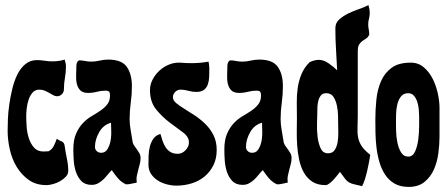

<svg xmlns="http://www.w3.org/2000/svg" viewBox="-20 -726 1756 754"><path d="M125 -490Q140 -490 155 -487.5Q170 -485 185 -485Q212 -485 234 -492Q239 -477 239 -465Q239 -442 235 -420Q231 -398 231 -375Q231 -364 223 -356Q215 -348 204 -348Q197 -348 189.5 -352Q182 -356 173.5 -361Q165 -366 155.5 -370Q146 -374 135 -374Q118 -374 108 -362.5Q98 -351 92.5 -335Q87 -319 85 -301Q83 -283 83 -271Q83 -254 84.5 -230Q86 -206 93 -184Q100 -162 113.5 -146.5Q127 -131 151 -131L171 -132Q185 -140 191.5 -153.5Q198 -167 203 -181Q213 -174 222.5 -170.5Q232 -167 234 -153Q237 -130 242.5 -104Q248 -78 248 -55Q248 -42 238.5 -32Q229 -22 216 -14.5Q203 -7 188 -3Q173 1 163 1Q122 1 93.5 -19Q65 -39 46 -70Q27 -101 18.5 -139Q10 -177 10 -212Q10 -230 11 -257.5Q12 -285 16.5 -316Q21 -347 28.5 -378Q36 -409 48.5 -434Q61 -459 80 -474.5Q99 -490 125 -490Z M290 -489Q302 -489 314 -486.5Q326 -484 338 -484Q355 -484 371.5 -488Q388 -492 405 -492Q458 -492 478 -463.5Q498 -435 498 -387Q498 -355 493.5 -322.5Q489 -290 489 -258Q489 -238 493 -216Q497 -194 500 -174Q501 -163 506.5 -155Q512 -147 517.5 -139.5Q523 -132 527.5 -124Q532 -116 532 -106Q532 -93 529 -82Q526 -71 523 -59.5Q520 -48 517.5 -36Q515 -24 517 -9Q506 -7 496 -4.5Q486 -2 475 -2Q457 -10 443.5 -25.5Q430 -41 419 -58Q410 -49 402 -39Q394 -29 385 -20.5Q376 -12 365 -6Q354 0 340 0Q314 0 299.5 -15Q285 -30 278 -51.5Q271 -73 269.5 -97Q268 -121 268 -139Q268 -176 278.5 -200.5Q289 -225 305 -242Q321 -259 340 -270Q359 -281 375 -292Q391 -303 401.5 -316.5Q412 -330 412 -351Q412 -362 408.5 -366Q405 -370 394 -370Q377 -370 360.5 -365.5Q344 -361 327 -361Q305 -361 295 -371.5Q285 -382 281.5 -398Q278 -414 279 -433Q280 -452 280 -468Q280 -474 282 -479.5Q284 -485 290 -489ZM353 -149Q353 -139 360 -132.5Q367 -126 377 -126Q390 -126 397.5 -134.5Q405 -143 409.5 -155.5Q414 -168 415.5 -181.5Q417 -195 417 -204L416 -244Q386 -236 369.5 -207Q353 -178 353 -149Z M733 -478Q766 -478 799 -484Q802 -470 802 -458Q802 -442 801.5 -425.5Q801 -409 796.5 -395.5Q792 -382 781.5 -373.5Q771 -365 751 -365Q735 -365 719.5 -369.5Q704 -374 689 -374Q677 -374 668 -365Q659 -356 659 -344Q659 -332 671.5 -321.5Q684 -311 703.5 -299Q723 -287 745 -272.5Q767 -258 786.5 -239Q806 -220 818.5 -195Q831 -170 831 -137Q831 -103 818 -77Q805 -51 783.5 -33Q762 -15 733 -6Q704 3 673 3Q655 3 635.5 -2Q616 -7 600 -17Q584 -27 573.5 -42.5Q563 -58 563 -79Q563 -95 563.5 -114Q564 -133 568.5 -150.5Q573 -168 582.5 -181.5Q592 -195 610 -200Q614 -186 618.5 -172.5Q623 -159 630.5 -147.5Q638 -136 649.5 -129Q661 -122 678 -122Q695 -122 708.5 -136Q722 -150 722 -167Q722 -189 698 -206.5Q674 -224 645.5 -245.5Q617 -267 593 -296.5Q569 -326 569 -372Q569 -394 579.5 -414Q590 -434 606.5 -449Q623 -464 644 -472.5Q665 -481 687 -480Q698 -479 709.5 -478.5Q721 -478 733 -478Z M883 -489Q895 -489 907 -486.5Q919 -484 931 -484Q948 -484 964.5 -488Q981 -492 998 -492Q1051 -492 1071 -463.5Q1091 -435 1091 -387Q1091 -355 1086.5 -322.5Q1082 -290 1082 -258Q1082 -238 1086 -216Q1090 -194 1093 -174Q1094 -163 1099.5 -155Q1105 -147 1110.5 -139.5Q1116 -132 1120.5 -124Q1125 -116 1125 -106Q1125 -93 1122 -82Q1119 -71 1116 -59.5Q1113 -48 1110.5 -36Q1108 -24 1110 -9Q1099 -7 1089 -4.5Q1079 -2 1068 -2Q1050 -10 1036.5 -25.5Q1023 -41 1012 -58Q1003 -49 995 -39Q987 -29 978 -20.5Q969 -12 958 -6Q947 0 933 0Q907 0 892.5 -15Q878 -30 871 -51.5Q864 -73 862.5 -97Q861 -121 861 -139Q861 -176 871.5 -200.5Q882 -225 898 -242Q914 -259 933 -270Q952 -281 968 -292Q984 -303 994.5 -316.5Q1005 -330 1005 -351Q1005 -362 1001.5 -366Q998 -370 987 -370Q970 -370 953.5 -365.5Q937 -361 920 -361Q898 -361 888 -371.5Q878 -382 874.5 -398Q871 -414 872 -433Q873 -452 873 -468Q873 -474 875 -479.5Q877 -485 883 -489ZM946 -149Q946 -139 953 -132.5Q960 -126 970 -126Q983 -126 990.5 -134.5Q998 -143 1002.5 -155.5Q1007 -168 1008.5 -181.5Q1010 -195 1010 -204L1009 -244Q979 -236 962.5 -207Q946 -178 946 -149Z M1427 -706Q1432 -689 1432 -674Q1432 -663 1429 -652.5Q1426 -642 1426 -631Q1426 -620 1428 -610.5Q1430 -601 1430 -590Q1425 -579 1417.5 -574.5Q1410 -570 1403 -565Q1396 -560 1390.5 -551.5Q1385 -543 1385 -524V-272Q1385 -244 1384 -223.5Q1383 -203 1386.5 -185.5Q1390 -168 1400.5 -152Q1411 -136 1434 -118Q1432 -105 1429 -88.5Q1426 -72 1422 -55Q1418 -38 1413 -22Q1408 -6 1402 5Q1381 0 1370 -2.5Q1359 -5 1351 -9.5Q1343 -14 1335.5 -23.5Q1328 -33 1315 -51Q1311 -46 1304.5 -37.5Q1298 -29 1290 -20.5Q1282 -12 1273.5 -5.5Q1265 1 1259 1Q1227 1 1206.5 -12.5Q1186 -26 1173.5 -48Q1161 -70 1155 -98Q1149 -126 1147 -155Q1145 -184 1145.5 -212.5Q1146 -241 1146 -263Q1146 -292 1145.5 -321.5Q1145 -351 1149 -379.5Q1153 -408 1163.5 -434Q1174 -460 1196 -482Q1205 -486 1214 -488.5Q1223 -491 1233 -491Q1251 -491 1271 -477Q1291 -463 1304 -450Q1302 -492 1299.5 -532.5Q1297 -573 1297 -615Q1297 -636 1312 -649.5Q1327 -663 1347.5 -673Q1368 -683 1390 -690.5Q1412 -698 1427 -706ZM1226 -282Q1226 -269 1225 -242.5Q1224 -216 1227 -190Q1230 -164 1239 -144Q1248 -124 1268 -124Q1286 -124 1294.5 -137Q1303 -150 1306 -168.5Q1309 -187 1308.5 -206.5Q1308 -226 1308 -238Q1308 -251 1307.5 -271.5Q1307 -292 1303 -311.5Q1299 -331 1289.5 -345.5Q1280 -360 1261 -360Q1247 -360 1240 -351Q1233 -342 1230 -330Q1227 -318 1226.5 -304.5Q1226 -291 1226 -282Z M1593 -480Q1623 -480 1644.5 -461.5Q1666 -443 1679.5 -416Q1693 -389 1699.5 -358Q1706 -327 1706 -303V-189Q1706 -159 1701.5 -124.5Q1697 -90 1684 -60.5Q1671 -31 1647 -11.5Q1623 8 1585 8Q1552 8 1529.5 -5Q1507 -18 1492.5 -40Q1478 -62 1470 -89.5Q1462 -117 1458.5 -146.5Q1455 -176 1454.5 -204.5Q1454 -233 1454 -256Q1454 -294 1458 -334Q1462 -374 1476 -406.5Q1490 -439 1517.5 -459.5Q1545 -480 1593 -480ZM1535 -247Q1535 -234 1535.5 -211.5Q1536 -189 1540.5 -166.5Q1545 -144 1555 -127.5Q1565 -111 1583 -111Q1601 -111 1610 -131Q1619 -151 1622.5 -178Q1626 -205 1626 -232Q1626 -259 1626 -272Q1626 -282 1624.5 -297.5Q1623 -313 1618.5 -326.5Q1614 -340 1605.5 -350Q1597 -360 1583 -360Q1565 -360 1555 -347.5Q1545 -335 1540.5 -317Q1536 -299 1535.5 -279.5Q1535 -260 1535 -247Z"/></svg>

Font: Reclame
Style: Regular
Weight: 400
Designer: Peter Wiegel
Foundry: Peter Wiegel
Version: Version 1.000